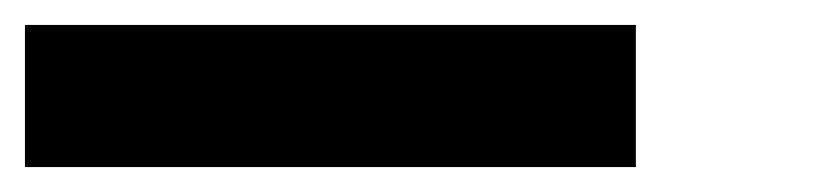

<svg xmlns="http://www.w3.org/2000/svg" viewBox="-20 28 652 154"><path d="M0 48H490V162H0Z"/></svg>

Font: Space Mono
Style: Bold Italic
Weight: 700
Italic angle: -12°
Monospace: yes
Designer: Colophon Foundry / Benjamin Critton
Foundry: Colophon Foundry
Version: Version 1.000;PS 1.000;hotconv 1.0.81;makeotf.lib2.5.63406